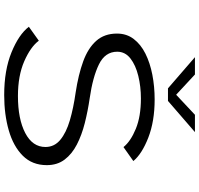

<svg xmlns="http://www.w3.org/2000/svg" viewBox="-37 -901 949 915"><g transform="rotate(90 437.5 -443.5)"><path d="M433 11Q314.5 11 229.5 -23.8Q144.5 -58.5 107.5 -106.5L174 -154Q203.5 -114.5 272.2 -84.5Q341 -54.5 437.5 -54.5Q547 -54.5 613.8 -89.2Q680.5 -124 680.5 -185.5Q680.5 -228 646.5 -256.2Q612.5 -284.5 553.8 -301.8Q495 -319 421 -329.5Q335.5 -342.5 272.5 -365.5Q209.5 -388.5 174.8 -427.5Q140 -466.5 140 -526.5Q140 -572.5 165.8 -606.2Q191.5 -640 235.5 -662Q279.5 -684 336 -695Q392.5 -706 454 -706Q558 -706 635.8 -675.8Q713.5 -645.5 747.5 -604.5L681 -557.5Q653 -592 594 -616.2Q535 -640.5 449.5 -640.5Q392.5 -640.5 341.5 -628Q290.5 -615.5 258.5 -590.5Q226.5 -565.5 226.5 -527.5Q226.5 -470 286.8 -440.5Q347 -411 448 -396.5Q509.5 -387.5 566.8 -373Q624 -358.5 669 -335.2Q714 -312 740.5 -277Q767 -242 767 -192Q767 -122.5 722 -77.5Q677 -32.5 601.2 -10.8Q525.5 11 433 11ZM252.5 -898H335L431.5 -808.5L527 -898H609.5L461 -769.5H401Z"/></g></svg>

Font: Trispace SemiExpanded Light
Style: Regular
Weight: 300
Width: 6
Designer: Tyler Finck
Foundry: Etcetera Type Company
Version: Version 1.210; ttfautohint (v1.8.3)